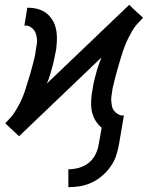

<svg xmlns="http://www.w3.org/2000/svg" viewBox="-20 -552 640 795"><path d="M263 223V149Q284 149 306.5 143Q329 137 347 122.5Q365 108 375.5 87Q386 66 389 44L401 -23Q391 -31 383 -41.5Q375 -52 369.5 -63.5Q364 -75 361 -88Q358 -101 357.5 -114.5Q357 -128 358 -144Q359 -160 361 -169L363 -180Q364 -190 366 -200Q368 -210 370.5 -219.5Q373 -229 375.5 -239.5Q378 -250 381.5 -261.5Q385 -273 388 -282Q391 -291 394 -298L400 -314L59 12L30 -15L2 -41L4 -44Q16 -56 26.5 -68.5Q37 -81 45.5 -95Q54 -109 61.5 -123.5Q69 -138 75 -153Q81 -168 85.5 -183Q90 -198 95 -213.5Q100 -229 104.5 -244Q109 -259 113 -274.5Q117 -290 121.5 -307.5Q126 -325 127 -336L129 -349Q131 -359 132.5 -369.5Q134 -380 133 -390Q132 -400 129.5 -409.5Q127 -419 121.5 -426.5Q116 -434 106.5 -440Q97 -446 90 -446H81L93 -520Q106 -520 118 -518.5Q130 -517 142 -513Q154 -509 164 -503Q174 -497 182 -488.5Q190 -480 196.5 -470Q203 -460 207 -449Q211 -438 213 -426Q215 -414 215.5 -401.5Q216 -389 215 -374Q214 -359 213 -351L211 -340Q209 -330 207 -320Q205 -310 203 -300.5Q201 -291 198 -280.5Q195 -270 192 -258.5Q189 -247 186 -238Q183 -229 181 -223L174 -206L515 -532L543 -505L572 -479L570 -476Q558 -464 547 -451.5Q536 -439 528 -425Q520 -411 512.5 -396.5Q505 -382 499 -367Q493 -352 488 -337Q483 -322 478.5 -306.5Q474 -291 469.5 -276Q465 -261 461 -245.5Q457 -230 452.5 -212.5Q448 -195 446 -185L444 -171Q442 -161 441 -150.5Q440 -140 441 -130Q442 -120 444 -110.5Q446 -101 452 -93.5Q458 -86 467.5 -80Q477 -74 485 -74H493L473 44Q469 68 461 92Q453 116 438 137.5Q423 159 403 176Q383 193 359.5 204Q336 215 311.5 219Q287 223 263 223Z"/></svg>

Font: Iosevka Aile Oblique
Style: Regular
Weight: 400
Italic angle: -9°
Designer: Belleve Invis
Foundry: Belleve Invis
Version: Version 31.1.0; ttfautohint (v1.8.4)